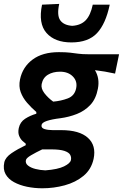

<svg xmlns="http://www.w3.org/2000/svg" viewBox="-42 -784 645 1007"><path d="M180 203.5Q138.5 203.5 99.8 195.5Q61 187.5 31.2 171.2Q1.5 155 -12.8 129.2Q-27 103.5 -19.5 67.5Q-13.5 41 18.8 19.2Q51 -2.5 93 -22.5V-30.5Q86.5 -35 75.8 -45Q65 -55 58.2 -71.8Q51.5 -88.5 56.5 -112.5Q63.5 -144 89.5 -161Q115.5 -178 148.5 -187.5V-196.5Q122 -219.5 99.8 -245.2Q77.5 -271 66.5 -301Q55.5 -331 63 -367.5Q76.5 -432.5 128.8 -471.5Q181 -510.5 267 -510.5Q302.5 -510.5 325.5 -507.8Q348.5 -505 369.5 -502.2Q390.5 -499.5 420 -499.5H582.5L561.5 -398Q534.5 -404 508.2 -408.5Q482 -413 456 -416Q482 -373 471.5 -319Q461.5 -265.5 432 -234Q402.5 -202.5 361.2 -186.2Q320 -170 275 -164Q229.5 -158.5 203.8 -149.8Q178 -141 176 -128.5Q173 -113 191.2 -107.2Q209.5 -101.5 234.5 -101.5H279Q374.5 -101.5 419 -61.2Q463.5 -21 449 49Q437 104.5 395.8 138.5Q354.5 172.5 297.2 188Q240 203.5 180 203.5ZM237 -251Q278 -254.5 313.2 -267.8Q348.5 -281 357 -319Q365.5 -356.5 340.8 -382.2Q316 -408 273 -408Q235.5 -408 209.2 -392Q183 -376 176.5 -343Q172 -319.5 191.2 -294.8Q210.5 -270 237 -251ZM196 109.5Q261.5 104.5 294 88.5Q326.5 72.5 330 55.5Q333 41 326.2 28.2Q319.5 15.5 296 7.5Q272.5 -0.5 226 -0.5H179.5Q146 15.5 121 30.2Q96 45 94 55.5Q90 72.5 104.8 84.2Q119.5 96 144.2 102.2Q169 108.5 196 109.5ZM332.5 -561.5Q245.5 -561.5 201.8 -611.2Q158 -661 178.5 -759.5L268.5 -763.5Q255.5 -703.5 274 -677.5Q292.5 -651.5 337 -648.5Q382.5 -651.5 407.8 -678Q433 -704.5 444.5 -759.5H533.5Q512.5 -659 466.8 -610.2Q421 -561.5 332.5 -561.5Z"/></svg>

Font: Commissioner Loud SemiBold
Style: Italic
Weight: 600
Italic angle: -12°
Designer: Kostas Bartsokas
Foundry: Kostas Bartsokas
Version: Version 1.000; ttfautohint (v1.8.3)